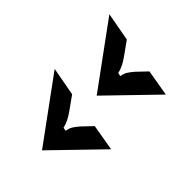

<svg xmlns="http://www.w3.org/2000/svg" viewBox="-74 -657 762 762"><g transform="rotate(-45 307.0 -276.0)"><path d="M200 -84 3 -275 267 -468 245 -348 189 -308Q172 -296 158 -289Q144 -282 127 -278L124 -264Q140 -261 151 -254.5Q162 -248 177 -235L219 -195ZM507 -84 310 -275 574 -468 552 -348 496 -308Q479 -296 465 -289Q451 -282 434 -278L431 -264Q447 -261 458 -254.5Q469 -248 484 -235L526 -195Z"/></g></svg>

Font: Open Sauce Sans
Style: Bold Italic
Weight: 700
Italic angle: -10°
Designer: Alfredo Marco Pradil
Foundry: Creative Sauce Fz LLC
Version: Version 1.477